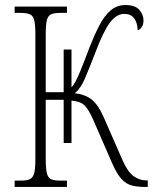

<svg xmlns="http://www.w3.org/2000/svg" viewBox="-20 -740 632 760"><path d="M38 0V-25H61Q85 -25 97.5 -30.5Q110 -36 115 -53.5Q120 -71 120 -108V-606Q120 -642 115.5 -660Q111 -678 98 -683.5Q85 -689 61 -689H38V-714H245V-689H219Q195 -689 182.5 -683.5Q170 -678 165.5 -660Q161 -642 161 -605V-375H232V-544H263V-394Q278 -410 297 -456.5Q316 -503 335 -554Q353 -600 372.5 -638Q392 -676 417 -698Q442 -720 477 -720Q515 -720 531.5 -701Q548 -682 548 -659Q548 -643 541 -633Q534 -623 525 -620Q524 -650 511 -667.5Q498 -685 472 -685Q440 -685 414 -649Q388 -613 359 -536Q334 -471 316.5 -430Q299 -389 276 -371Q318 -366 343.5 -345.5Q369 -325 390 -277L465 -106Q485 -60 508.5 -43Q532 -26 558 -26H565V0H554Q525 0 502.5 -5.5Q480 -11 461 -31.5Q442 -52 423 -96L348 -268Q332 -304 316.5 -321Q301 -338 263 -342V-174H232V-345H161V-111Q161 -73 165.5 -54.5Q170 -36 182.5 -30.5Q195 -25 219 -25H245V0Z"/></svg>

Font: Noto Serif Condensed ExtraLight
Style: Regular
Weight: 200
Width: 3
Designer: Monotype Design Team
Foundry: Monotype Imaging Inc.
Version: Version 2.013; ttfautohint (v1.8.4.7-5d5b)